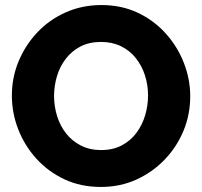

<svg xmlns="http://www.w3.org/2000/svg" viewBox="-20 -734 800 760"><path d="M379 6Q299 6 234.5 -24.5Q170 -55 123.5 -106.5Q77 -158 52 -222.5Q27 -287 27 -356Q27 -427 53.5 -491Q80 -555 127.5 -605.5Q175 -656 240 -685Q305 -714 382 -714Q461 -714 525.5 -683.5Q590 -653 636.5 -601Q683 -549 708 -484.5Q733 -420 733 -353Q733 -282 707 -218Q681 -154 633 -103.5Q585 -53 520.5 -23.5Q456 6 379 6ZM194 -354Q194 -313 206 -274.5Q218 -236 241.5 -206Q265 -176 300 -158Q335 -140 380 -140Q427 -140 462 -158.5Q497 -177 520 -208Q543 -239 554.5 -277.5Q566 -316 566 -356Q566 -397 554 -435Q542 -473 518 -503.5Q494 -534 459 -551Q424 -568 380 -568Q333 -568 298.5 -550Q264 -532 240.5 -501.5Q217 -471 205.5 -432.5Q194 -394 194 -354Z"/></svg>

Font: Raleway Thin ExtraBold
Style: Regular
Weight: 800
Version: Version 4.026